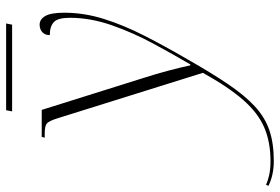

<svg xmlns="http://www.w3.org/2000/svg" viewBox="-306 -528 935 642"><g transform="rotate(-90 162.0 -207.5)"><path d="M-56 240Q-103 240 -139 222L-135 214Q-123 220 -103 224.5Q-83 229 -57 229Q8 229 56.5 208Q105 187 148 138Q191 89 239 3L87 -483Q78 -512 69.5 -519Q61 -526 36 -526H22L25 -536H115L223 -192Q235 -155 246.5 -111.5Q258 -68 264 -39H267Q300 -95 336.5 -162.5Q373 -230 398 -301.5Q423 -373 423 -442Q423 -482 408.5 -495.5Q394 -509 365 -509Q365 -525 375 -534Q385 -543 400 -543Q418 -543 429 -524Q440 -505 440 -461Q440 -394 419 -327.5Q398 -261 363 -192.5Q328 -124 285 -50Q239 31 201.5 86.5Q164 142 127.5 176Q91 210 47.5 225Q4 240 -56 240ZM110 -635 114 -655H404L400 -635Z"/></g></svg>

Font: Noto Serif Display ExtraLight
Style: Italic
Weight: 200
Italic angle: -12°
Designer: Monotype Design Team
Foundry: Monotype Imaging Inc.
Version: Version 2.009